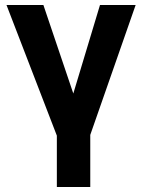

<svg xmlns="http://www.w3.org/2000/svg" viewBox="-20 -550 570 770"><path d="M208 -6 6 -530H154L274 -175L381 -530H524L342 -9V200H208Z"/></svg>

Font: 
Style: 㨦
Weight: 700
Designer: A.Korolkova, Vitaly Kuzmin
Foundry: ParaType Ltd
Version: Version 2.000